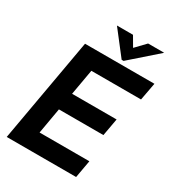

<svg xmlns="http://www.w3.org/2000/svg" viewBox="-224 -1093 1111 1222"><g transform="rotate(30 331.5 -482.5)"><path d="M528 0H18L153 -763H663L639 -634H274L241 -446H568L545 -318H218L185 -129H551ZM420 -791H406L271 -965H389L431 -893L500 -965H618Z"/></g></svg>

Font: Open Sauce One
Style: Bold Italic
Weight: 700
Italic angle: -10°
Designer: Alfredo Marco Pradil
Foundry: Creative Sauce Fz LLC
Version: Version 1.477